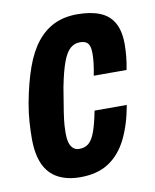

<svg xmlns="http://www.w3.org/2000/svg" viewBox="-68 -592 529 657"><g transform="rotate(-10 196.5 -263.5)"><path d="M159 12Q114 12 82 -5Q50 -22 34 -57Q18 -92 18 -147Q18 -173 20 -203.5Q22 -234 28 -268Q41 -338 59.5 -389.5Q78 -441 104.5 -474Q131 -507 165.5 -523Q200 -539 244 -539Q291 -539 323 -526Q355 -513 371 -484.5Q387 -456 387 -410Q387 -391 385 -369Q383 -347 378 -322H264Q269 -347 271 -365.5Q273 -384 273 -398Q273 -414 269.5 -424Q266 -434 258 -438.5Q250 -443 236 -443Q218 -443 203.5 -430.5Q189 -418 177.5 -387.5Q166 -357 155 -301Q146 -248 141.5 -218Q137 -188 136 -172.5Q135 -157 135 -145Q135 -127 138.5 -113.5Q142 -100 150.5 -92Q159 -84 172 -84Q192 -84 205 -95Q218 -106 227.5 -132Q237 -158 246 -204H358Q346 -137 322 -88.5Q298 -40 258.5 -14Q219 12 159 12Z"/></g></svg>

Font: Archivo ExtraCondensed
Style: Bold Italic
Weight: 700
Width: 2
Italic angle: -10°
Designer: Hector Gatti
Foundry: Omnibus-Type
Version: Version 2.001